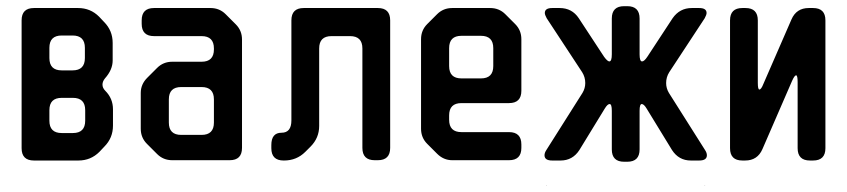

<svg xmlns="http://www.w3.org/2000/svg" viewBox="-20 -511 2744 622"><path d="M90 9H234Q274 9 302 -19L318 -36Q346 -64 346 -104V-157Q346 -192 321 -217Q312 -226 312 -237Q312 -247 320 -257Q345 -285 345 -315V-372Q345 -412 317 -440L301 -457Q273 -485 233 -485H90Q50 -485 50 -445V-31Q50 9 90 9ZM140 -323V-356Q140 -396 180 -396H215Q255 -396 255 -356V-323Q255 -283 215 -283H180Q140 -283 140 -323ZM140 -120V-154Q140 -194 180 -194H216Q256 -194 256 -154V-120Q256 -80 216 -80H180Q140 -80 140 -120Z M489 -12Q509 8 538 8H724Q764 8 764 -32V-383Q764 -412 744 -432L711 -465Q691 -485 662 -485H479Q439 -485 439 -445V-434Q439 -394 479 -394H633Q673 -394 673 -354V-351Q673 -311 633 -311H538Q509 -311 489 -291L457 -259Q436 -238 436 -210V-94Q436 -65 456 -45ZM527 -114V-189Q527 -229 567 -229H633Q673 -229 673 -189V-114Q673 -74 633 -74H567Q527 -74 527 -114Z M859 -31Q859 9 899 9H900Q941 9 969 -19L986 -36Q1014 -64 1014 -103V-354Q1014 -394 1054 -394H1114Q1154 -394 1154 -354V-32Q1154 8 1194 8H1204Q1244 8 1244 -32V-445Q1244 -485 1204 -485H964Q924 -485 924 -445V-121Q924 -81 892 -81Q859 -81 859 -41Z M1396 -13Q1417 8 1445 8H1629Q1669 8 1669 -32V-43Q1669 -83 1629 -83H1475Q1435 -83 1435 -123V-137Q1435 -177 1475 -177H1629Q1669 -177 1669 -217V-384Q1669 -413 1649 -433L1617 -465Q1597 -485 1568 -485H1445Q1416 -485 1396 -465L1364 -433Q1344 -413 1344 -384V-94Q1344 -65 1364 -45ZM1435 -297V-355Q1435 -395 1475 -395H1538Q1578 -395 1578 -355V-297Q1578 -257 1538 -257H1475Q1435 -257 1435 -297Z M1744 -8Q1744 9 1769 9H1796Q1835 9 1857 -25L1939 -159Q1948 -174 1955 -174Q1962 -174 1962 -152V-27Q1962 13 2002 13H2012Q2052 13 2052 -27V-152Q2052 -174 2059 -174Q2066 -174 2075 -159L2157 -25Q2179 9 2218 9H2245Q2270 9 2270 -8Q2270 -16 2264 -25L2147 -210Q2138 -225 2138 -242Q2138 -261 2148 -277L2263 -452Q2269 -463 2269 -469Q2269 -485 2245 -485H2221Q2182 -485 2159 -452L2077 -327Q2067 -312 2060 -312Q2052 -312 2052 -335V-451Q2052 -491 2012 -491H2002Q1962 -491 1962 -451V-335Q1962 -312 1954 -312Q1948 -312 1937 -327L1855 -452Q1833 -485 1793 -485H1769Q1745 -485 1745 -469Q1745 -463 1751 -452L1866 -277Q1876 -261 1876 -242Q1876 -225 1867 -210L1750 -25Q1744 -16 1744 -8ZM2264 91V89H2263ZM1750 91 1751 89H1750Z M2385 9H2394Q2434 9 2450 -28L2546 -249Q2554 -267 2559 -267Q2564 -267 2564 -245V-31Q2564 9 2604 9H2614Q2654 9 2654 -31V-445Q2654 -485 2614 -485H2600Q2560 -485 2544 -448L2453 -239Q2446 -221 2440 -221Q2435 -221 2435 -243V-445Q2435 -485 2395 -485H2385Q2345 -485 2345 -445V-31Q2345 9 2385 9Z"/></svg>

Font: WDXL Lubrifont TC
Style: Regular
Weight: 400
Designer: [WDXL Lubrifont] Copyright 2020-2022 (c) NightFurySL2001, Skr-ZERO; [ZCOOL QingKe HuangYou] Copyright 2018-2022 (c) The 
Version: Version 2.001;hotconv 1.1.1;makeotfexe 2.6.0